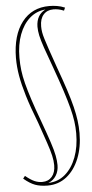

<svg xmlns="http://www.w3.org/2000/svg" viewBox="-63 -785 500 1041"><g transform="rotate(-5 187.0 -264.5)"><path d="M153 220Q114 220 85.5 209.5Q57 199 24 171L35 157Q63 180 83.5 189Q104 198 126 198Q159 198 178.5 175.5Q198 153 198 113Q198 89 191.5 60.5Q185 32 170 -12Q155 -56 131 -125Q97 -212 78 -275Q59 -338 50.5 -387Q42 -436 42 -484Q43 -608 97.5 -678.5Q152 -749 246 -749Q267 -749 288.5 -745.5Q310 -742 331 -733L324 -717Q307 -724 293.5 -726.5Q280 -729 267 -729Q233 -729 213 -706.5Q193 -684 193 -643Q193 -627 195.5 -611.5Q198 -596 205 -573.5Q212 -551 224.5 -513.5Q237 -476 258 -417Q285 -343 303 -288Q321 -233 331 -192Q341 -151 345.5 -117Q350 -83 350 -49Q350 28 325.5 89Q301 150 257 185Q213 220 153 220ZM216 114Q216 147 200.5 171.5Q185 196 158 206Q211 205 250 171.5Q289 138 310.5 81Q332 24 332 -49Q332 -82 327.5 -114.5Q323 -147 312.5 -187.5Q302 -228 284.5 -282Q267 -336 240 -411Q213 -484 198.5 -526.5Q184 -569 178.5 -594.5Q173 -620 173 -643Q174 -707 224 -732Q175 -728 138.5 -696Q102 -664 81.5 -609.5Q61 -555 61 -484Q61 -448 65 -415Q69 -382 79 -343Q89 -304 105.5 -253Q122 -202 148 -132Q175 -58 190 -12.5Q205 33 210.5 62Q216 91 216 114Z"/></g></svg>

Font: Georama SemiCondensed Thin
Style: Regular
Weight: 100
Width: 4
Designer: Jean-Baptiste Levee
Foundry: Production Type
Version: Version 1.000